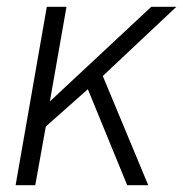

<svg xmlns="http://www.w3.org/2000/svg" viewBox="-20 -546 540 566"><path d="M26 0 118 -526H176L127 -247L426 -526H500L283 -322L417 0H355L239 -283L115 -173L84 0Z"/></svg>

Font: Archivo SemiBold ExtraLight
Style: Italic
Weight: 250
Italic angle: -10°
Version: Version 2.001